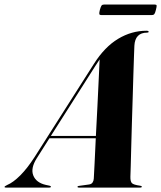

<svg xmlns="http://www.w3.org/2000/svg" viewBox="-82 -848 728 868"><path d="M84.5 -133Q55.5 -87.5 68.5 -54.8Q81.5 -22 125.5 -12L142 -8.5Q148 -7 148 -4Q148 0 141.5 0H-55.5Q-61.5 0 -61.5 -3Q-61.5 -6 -49 -12Q-22.5 -23 9.8 -55.2Q42 -87.5 75 -139L342 -558.5Q391 -636 452 -672.5Q513 -709 580 -709Q590 -709 590 -704.5Q590 -700.5 583.5 -700.5Q528.5 -700.5 525.5 -641Q525 -630.5 523.8 -596Q522.5 -561.5 521 -511.5Q519.5 -461.5 517.8 -404Q516 -346.5 514.2 -288.5Q512.5 -230.5 511.2 -180.2Q510 -130 509 -95.2Q508 -60.5 507.5 -49Q507 -28 514.2 -20.2Q521.5 -12.5 551 -8.5Q559 -7.5 559 -4Q559 0 552 0H274Q268.5 0 268.5 -3.5Q268.5 -7 274 -7.5L320.5 -14Q331.5 -15.5 336.5 -23Q341.5 -30.5 342 -40.5Q343 -57 345.5 -107.2Q348 -157.5 351 -223H141.5ZM348.5 -549 148 -233.5H351.5Q355 -299.5 358.5 -368.5Q362 -437.5 364.5 -494.2Q367 -551 368.5 -579.5Q361.5 -568.5 348.5 -549ZM369.5 -803.5Q373.5 -818 377 -822.8Q380.5 -827.5 388.5 -827.5H617Q625 -827.5 626 -823.5Q627 -819.5 623 -804Q619.5 -789.5 616 -784.8Q612.5 -780 604.5 -780H376Q368 -780 367 -784.8Q366 -789.5 369.5 -803.5Z"/></svg>

Font: Fraunces 144pt S000
Style: Bold Italic
Weight: 700
Italic angle: -16°
Version: Version 1.000; ttfautohint (v1.8.3)